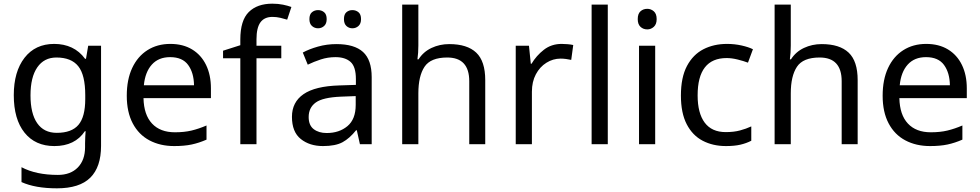

<svg xmlns="http://www.w3.org/2000/svg" viewBox="-20 -785 5333 1045"><path d="M275 -546Q328 -546 370.5 -526Q413 -506 443 -465H448L460 -536H530V9Q530 124 471.5 182Q413 240 290 240Q172 240 97 206V125Q176 167 295 167Q364 167 403.5 126.5Q443 86 443 16V-5Q443 -17 444 -39.5Q445 -62 446 -71H442Q388 10 276 10Q172 10 113.5 -63Q55 -136 55 -267Q55 -395 113.5 -470.5Q172 -546 275 -546ZM287 -472Q220 -472 183 -418.5Q146 -365 146 -266Q146 -167 182.5 -114.5Q219 -62 289 -62Q370 -62 407 -105.5Q444 -149 444 -246V-267Q444 -377 406 -424.5Q368 -472 287 -472Z M907 -546Q976 -546 1025.5 -516Q1075 -486 1101.5 -431.5Q1128 -377 1128 -304V-251H761Q763 -160 807.5 -112.5Q852 -65 932 -65Q983 -65 1022.5 -74.5Q1062 -84 1104 -102V-25Q1063 -7 1023 1.5Q983 10 928 10Q852 10 793.5 -21Q735 -52 702.5 -113.5Q670 -175 670 -264Q670 -352 699.5 -415Q729 -478 782.5 -512Q836 -546 907 -546ZM906 -474Q843 -474 806.5 -433.5Q770 -393 763 -321H1036Q1035 -389 1004 -431.5Q973 -474 906 -474Z M1511 -468H1376V0H1288V-468H1194V-509L1288 -539V-570Q1288 -674 1334 -719.5Q1380 -765 1462 -765Q1494 -765 1520.5 -759.5Q1547 -754 1566 -747L1543 -678Q1527 -683 1506 -688Q1485 -693 1463 -693Q1419 -693 1397.5 -663.5Q1376 -634 1376 -571V-536H1511Z M1811 -545Q1909 -545 1956 -502Q2003 -459 2003 -365V0H1939L1922 -76H1918Q1883 -32 1844.5 -11Q1806 10 1738 10Q1665 10 1617 -28.5Q1569 -67 1569 -149Q1569 -229 1632 -272.5Q1695 -316 1826 -320L1917 -323V-355Q1917 -422 1888 -448Q1859 -474 1806 -474Q1764 -474 1726 -461.5Q1688 -449 1655 -433L1628 -499Q1663 -518 1711 -531.5Q1759 -545 1811 -545ZM1837 -259Q1737 -255 1698.5 -227Q1660 -199 1660 -148Q1660 -103 1687.5 -82Q1715 -61 1758 -61Q1826 -61 1871 -98.5Q1916 -136 1916 -214V-262ZM1664 -681Q1664 -707 1678 -718.5Q1692 -730 1711 -730Q1730 -730 1744 -718.5Q1758 -707 1758 -681Q1758 -656 1744 -643.5Q1730 -631 1711 -631Q1692 -631 1678 -643.5Q1664 -656 1664 -681ZM1852 -681Q1852 -707 1865.5 -718.5Q1879 -730 1898 -730Q1917 -730 1931 -718.5Q1945 -707 1945 -681Q1945 -656 1931 -643.5Q1917 -631 1898 -631Q1879 -631 1865.5 -643.5Q1852 -656 1852 -681Z M2257 -537Q2257 -497 2252 -462H2258Q2284 -503 2328.5 -524Q2373 -545 2425 -545Q2523 -545 2572 -498.5Q2621 -452 2621 -349V0H2534V-343Q2534 -472 2414 -472Q2324 -472 2290.5 -421.5Q2257 -371 2257 -277V0H2169V-760H2257Z M3037 -546Q3052 -546 3069.5 -544.5Q3087 -543 3100 -540L3089 -459Q3076 -462 3060.5 -464Q3045 -466 3031 -466Q2990 -466 2954 -443.5Q2918 -421 2896.5 -380.5Q2875 -340 2875 -286V0H2787V-536H2859L2869 -438H2873Q2899 -482 2940 -514Q2981 -546 3037 -546Z M3288 0H3200V-760H3288Z M3503 -737Q3523 -737 3538.5 -723.5Q3554 -710 3554 -681Q3554 -653 3538.5 -639Q3523 -625 3503 -625Q3481 -625 3466 -639Q3451 -653 3451 -681Q3451 -710 3466 -723.5Q3481 -737 3503 -737ZM3546 -536V0H3458V-536Z M3931 10Q3860 10 3804.5 -19Q3749 -48 3717.5 -109Q3686 -170 3686 -265Q3686 -364 3719 -426Q3752 -488 3808.5 -517Q3865 -546 3937 -546Q3978 -546 4016 -537.5Q4054 -529 4078 -517L4051 -444Q4027 -453 3995 -461Q3963 -469 3935 -469Q3777 -469 3777 -266Q3777 -169 3815.5 -117.5Q3854 -66 3930 -66Q3974 -66 4007.5 -75Q4041 -84 4069 -97V-19Q4042 -5 4009.5 2.5Q3977 10 3931 10Z M4284 -537Q4284 -497 4279 -462H4285Q4311 -503 4355.5 -524Q4400 -545 4452 -545Q4550 -545 4599 -498.5Q4648 -452 4648 -349V0H4561V-343Q4561 -472 4441 -472Q4351 -472 4317.5 -421.5Q4284 -371 4284 -277V0H4196V-760H4284Z M5021 -546Q5090 -546 5139.5 -516Q5189 -486 5215.5 -431.5Q5242 -377 5242 -304V-251H4875Q4877 -160 4921.5 -112.5Q4966 -65 5046 -65Q5097 -65 5136.5 -74.5Q5176 -84 5218 -102V-25Q5177 -7 5137 1.5Q5097 10 5042 10Q4966 10 4907.5 -21Q4849 -52 4816.5 -113.5Q4784 -175 4784 -264Q4784 -352 4813.5 -415Q4843 -478 4896.5 -512Q4950 -546 5021 -546ZM5020 -474Q4957 -474 4920.5 -433.5Q4884 -393 4877 -321H5150Q5149 -389 5118 -431.5Q5087 -474 5020 -474Z"/></svg>

Font: Noto Sans Myanmar UI
Style: Regular
Weight: 400
Designer: Monotype Design Team
Foundry: Monotype Imaging Inc.
Version: Version 2.103; ttfautohint (v1.8.4.7-5d5b)